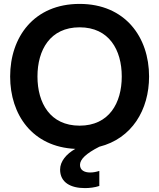

<svg xmlns="http://www.w3.org/2000/svg" viewBox="-20 -752 816 984"><path d="M388 -108C237 -108 172 -224 172 -360C172 -496 237 -612 388 -612C539 -612 604 -496 604 -360C604 -224 539 -108 388 -108ZM415 212C438 212 466 209 489 201V124C473 129 458 132 442 132C412 132 390 120 390 93C390 65 420 35 489 0C656 -42 744 -189 744 -360C744 -562 621 -732 388 -732C154 -732 32 -562 32 -360C32 -164 146 1 366 11C320 37 288 75 288 117C288 183 342 212 415 212Z"/></svg>

Font: Aspekta 600
Style: Regular
Weight: 600
Designer: Ivo Dolenc
Version: Version 2.100